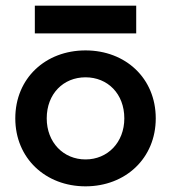

<svg xmlns="http://www.w3.org/2000/svg" viewBox="-20 -648 604 678"><path d="M103 -530H461V-628H103ZM34 -230C34 -89 141 10 282 10C423 10 530 -89 530 -230C530 -372 423 -470 282 -470C141 -470 34 -372 34 -230ZM145 -230C145 -317 204 -375 282 -375C360 -375 419 -317 419 -230C419 -145 360 -85 282 -85C204 -85 145 -145 145 -230Z"/></svg>

Font: Jost Medium
Style: Regular
Weight: 500
Version: Version 3.710